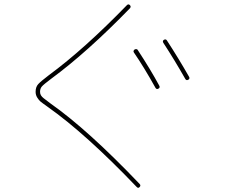

<svg xmlns="http://www.w3.org/2000/svg" viewBox="-20 -804 1040 887"><path d="M698.2 -398.4Q645.5 -493.2 598.6 -561.5Q593.8 -568.4 601.6 -575.2Q604.5 -577.1 609.4 -577.1Q614.3 -577.1 616.2 -573.2Q675.8 -482.4 715.8 -408.2Q720.7 -399.4 711.9 -394.5Q703.1 -389.6 698.2 -398.4ZM835.9 -439.5Q786.1 -527.3 734.4 -606.4Q729.5 -615.2 737.3 -620.1Q746.1 -625 751 -617.2Q805.7 -533.2 853.5 -449.2Q858.4 -440.4 849.6 -435.5Q840.8 -430.7 835.9 -439.5ZM200.2 -310.5Q173.8 -329.1 166.5 -335.4Q159.2 -341.8 151.9 -353.5Q144.5 -365.2 144.5 -379.9Q144.5 -402.3 156.7 -415.5Q168.9 -428.7 206.1 -457Q369.1 -577.1 566.4 -780.3Q573.2 -787.1 580.1 -780.3Q586.9 -773.4 580.1 -765.6Q382.8 -562.5 216.8 -440.4Q181.6 -414.1 173.3 -404.3Q165 -394.5 165 -379.9Q165 -370.1 169.4 -363.3Q173.8 -356.4 181.2 -350.6Q188.5 -344.7 211.9 -327.1Q386.7 -204.1 625 45.9Q631.8 52.7 625 60.1Q618.2 67.4 611.3 59.6Q377 -185.5 200.2 -310.5Z"/></svg>

Font: Rounded-X Mgen+ 2m thin
Style: Regular
Weight: 100
Designer: [Source Han Sans]
Ryoko NISHIZUKA  (kana & ideographs); Paul D. Hunt (Latin, Greek & Cyrillic); Wenlong ZHANG  (bopomofo
Version: Version 1.059.20150602